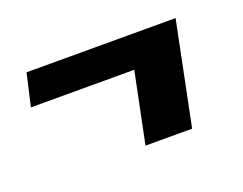

<svg xmlns="http://www.w3.org/2000/svg" viewBox="-55 -395 554 438"><g transform="rotate(-20 222.0 -176.0)"><path d="M234.9 -50.8 270 -222.2H19L37.1 -300.8H398.9L348.1 -50.8Z"/></g></svg>

Font: Lobster
Style: Regular
Weight: 400
Designer: Pablo Impallari
Foundry: Pablo Impallari
Version: Version 1.007; ttfautohint (v1.1) -l 8 -r 50 -G 50 -x 14 -D 